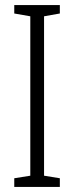

<svg xmlns="http://www.w3.org/2000/svg" viewBox="-20 -734 291 754"><path d="M215 0H36V-34L99 -44V-670L36 -681V-714H215V-681L153 -670V-44L215 -34Z"/></svg>

Font: Noto Sans ExtraCondensed Light
Style: Regular
Weight: 300
Width: 2
Designer: Monotype Design Team
Foundry: Monotype Imaging Inc.
Version: Version 2.013; ttfautohint (v1.8.4.7-5d5b)